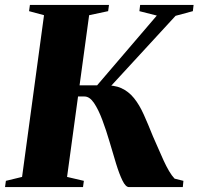

<svg xmlns="http://www.w3.org/2000/svg" viewBox="-34 -763 809 783"><path d="M492 0Q478.5 0 465.5 -26.5Q452.5 -53 439.5 -95.2Q426.5 -137.5 412.8 -184.8Q399 -232 383.2 -274Q367.5 -316 349.5 -342.8Q331.5 -369.5 310.5 -369.5H215.5L220.5 -415H362L605.5 -699.5L534.5 -717.5L537.5 -743H755.5L752.5 -717.5L682 -698.5L375.5 -365.5L387 -414.5Q431 -417 460.8 -403.5Q490.5 -390 512.5 -362.8Q534.5 -335.5 552.2 -296Q570 -256.5 589.5 -207.5Q600.5 -183 611.5 -157.5Q622.5 -132 633.2 -108.5Q644 -85 655.2 -65.8Q666.5 -46.5 678 -34.5L714 -25.5L711.5 0ZM-13.5 0 -10 -25.5 56 -41.5 145.5 -701 84.5 -717.5 88 -743H410.5L407 -717.5L329.5 -701L239.5 -41.5L308 -25.5L304.5 0Z"/></svg>

Font: Merriweather 120pt Black
Style: Italic
Weight: 900
Italic angle: -7.8°
Version: Version 2.101